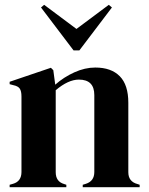

<svg xmlns="http://www.w3.org/2000/svg" viewBox="-20 -776 618 796"><path d="M20 0V-10L34 -14Q69 -24 69 -63V-376Q69 -398 62 -408.5Q55 -419 35 -423L20 -427V-437L191 -495L201 -485L209 -425Q244 -456 288 -476Q332 -496 375 -496Q441 -496 476.5 -460Q512 -424 512 -350V-62Q512 -23 550 -13L559 -10V0H323V-10L336 -14Q371 -25 371 -63V-382Q371 -446 307 -446Q263 -446 211 -402V-62Q211 -23 246 -13L255 -10V0ZM285 -567 150 -745 163 -756 297 -656 431 -756 444 -745 309 -567Z"/></svg>

Font: DM Serif Display
Style: Regular
Weight: 400
Designer: Colophon Foundry, Frank Grießhammer
Foundry: Colophon Foundry
Version: Version 5.200; ttfautohint (v1.8.3)